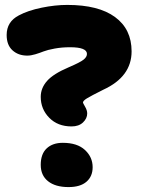

<svg xmlns="http://www.w3.org/2000/svg" viewBox="-20 -740 581 773"><path d="M268.1 -231Q212.4 -231 178.2 -265.9Q144 -300.8 144 -350.1Q144 -385.3 169.4 -414.1Q194.8 -442.9 256.8 -469.2Q302.7 -488.8 316.4 -499.8Q330.1 -510.7 330.1 -522.9Q330.1 -549.8 262.2 -549.8Q228.5 -549.8 199.7 -544.4Q170.9 -539.1 155.5 -533Q140.1 -526.9 122.3 -521.5Q104.5 -516.1 89.8 -516.1Q53.7 -516.1 30.3 -537.4Q6.8 -558.6 6.8 -599.1Q6.8 -652.8 56.2 -678.2Q92.8 -697.8 147.5 -709Q202.1 -720.2 251 -720.2Q376.5 -720.2 443.1 -671.4Q509.8 -622.6 509.8 -533.2Q509.8 -431.2 396 -378.9Q345.2 -353.5 329.6 -343.8Q314 -334 314 -327.1Q314 -325.2 322.5 -310.5Q331.1 -295.9 331.1 -283.2Q331.1 -263.2 314.2 -247.1Q297.4 -231 268.1 -231ZM255.9 13.2Q203.1 13.2 173.6 -10.3Q144 -33.7 144 -76.2Q144 -120.1 168 -142.6Q191.9 -165 232.9 -165Q291 -165 322 -136.2Q353 -107.4 353 -66.9Q353 -29.8 328.1 -8.3Q303.2 13.2 255.9 13.2Z"/></svg>

Font: Shantell Sans Normal
Style: Regular
Weight: 800
Designer: Stephen Nixon, Anya Danilova, Shantell Martin
Foundry: Arrow Type
Version: Version 1.006;[559af2be0]